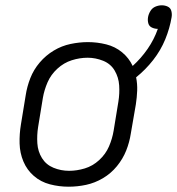

<svg xmlns="http://www.w3.org/2000/svg" viewBox="-20 -697 669 725"><path d="M239 8Q272 8 305 1Q338 -6 368.5 -24Q399 -42 421.5 -69.5Q444 -97 456.5 -128.5Q469 -160 474 -193L493 -303Q497 -329 498 -354.5Q499 -380 494 -405Q530 -434 558.5 -470.5Q587 -507 604 -548.5Q621 -590 628 -632Q630 -644 627 -655.5Q624 -667 613.5 -672Q603 -677 591 -677Q579 -677 567 -672Q555 -667 548 -655.5Q541 -644 539 -632Q537 -620 540 -609Q543 -598 553.5 -593Q564 -588 576 -588Q562 -548 537.5 -512.5Q513 -477 481 -448Q467 -478 441 -499.5Q415 -521 381 -529.5Q347 -538 312 -538Q280 -538 246.5 -531Q213 -524 183 -506Q153 -488 130 -461Q107 -434 94.5 -402Q82 -370 77 -337L59 -227Q53 -191 54 -155Q55 -119 68.5 -87Q82 -55 108 -32.5Q134 -10 168.5 -1Q203 8 239 8ZM241 -52Q210 -52 182 -63.5Q154 -75 138.5 -100Q123 -125 121 -156Q119 -187 124 -218L142 -328Q147 -357 159.5 -386Q172 -415 196.5 -437.5Q221 -460 251 -469.5Q281 -479 311 -479Q341 -479 369.5 -467.5Q398 -456 413 -430.5Q428 -405 430 -374.5Q432 -344 427 -313L409 -203Q404 -173 391.5 -144Q379 -115 354.5 -92.5Q330 -70 300 -61Q270 -52 241 -52Z"/></svg>

Font: Iosevka Sparkle Light Oblique
Style: Regular
Weight: 300
Italic angle: -9°
Designer: Belleve Invis
Foundry: Belleve Invis
Version: Version 4.5.0; ttfautohint (v1.8.3)